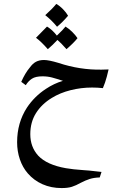

<svg xmlns="http://www.w3.org/2000/svg" viewBox="-20 -620 629 976"><path d="M503 -172Q476 -175 448 -175Q392 -175 338.5 -161.5Q285 -148 243 -122Q192 -91 163 -45Q134 1 134 62Q134 127 174 171Q218 218 315 235Q349 241 406 245Q426 247 433 247Q433 247 496 254L487 282Q457 283 435.5 290Q414 297 391 309Q366 323 345.5 329.5Q325 336 293 336Q240 336 196 316.5Q152 297 121 261Q95 231 81 190Q67 149 67 103Q67 4 117 -73Q155 -130 213 -168Q255 -196 300 -209Q267 -220 244.5 -226Q222 -232 196 -232Q161 -232 142.5 -220Q124 -208 111 -187L88 -204Q108 -249 131 -276Q146 -297 163 -306Q180 -315 204 -315Q228 -315 278 -300Q386 -264 497 -266L532 -267Q531 -261 523 -230.5Q515 -200 503 -172ZM210 -543Q245 -574 266 -600Q284 -590 300.5 -573Q317 -556 326 -540Q298 -507 270 -484Q243 -517 210 -543ZM374 -426Q355 -402 318 -370Q289 -403 272 -417Q248 -391 223 -370Q191 -407 163 -428Q206 -471 219 -485Q247 -468 269 -439Q301 -469 313 -485Q331 -474 347.5 -457.5Q364 -441 374 -426Z"/></svg>

Font: Mirza Medium
Style: Regular
Weight: 500
Designer: Arabic design by Kourosh Beigpour, Latin design by Eduardo Tunni, engineering by Lasse Fister
Version: Version 1.0010g